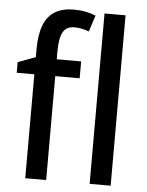

<svg xmlns="http://www.w3.org/2000/svg" viewBox="-54 -809 652 853"><g transform="rotate(5 272.0 -382.5)"><path d="M293 -463.4H184.1V0H90.8V-463.4H12.2V-510.7L90.8 -540V-574.2Q90.8 -639.6 106.9 -681.9Q123 -724.1 156.5 -744.6Q189.9 -765.1 241.2 -765.1Q270 -765.1 293.7 -760.3Q317.4 -755.4 338.9 -747.1L315.4 -674.3Q300.3 -679.7 283.9 -683.3Q267.6 -687 250.5 -687Q215.3 -687 200 -661.1Q184.6 -635.3 184.1 -575.7V-538.6H293ZM471.7 0H377.9V-759.8H471.7Z"/></g></svg>

Font: Open Sans SemiCondensed Medium
Style: Regular
Weight: 500
Width: 4
Designer: Monotype Design Team
Foundry: Monotype Imaging Inc.
Version: Version 3.000